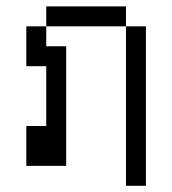

<svg xmlns="http://www.w3.org/2000/svg" viewBox="-20 -520 540 602"><path d="M375 -437.5Q375 -437.5 375 62.5H437.5Q437.5 62.5 437.5 -437.5ZM62.5 -125Q62.5 -125 62.5 0H187.5Q187.5 0 187.5 -375H125V-437.5H62.5Q62.5 -437.5 62.5 -312.5H125V-125ZM125 -437.5H375V-500H125Z"/></svg>

Font: UnifontExMono
Style: Regular
Weight: 500
Version: Version 15.0.06